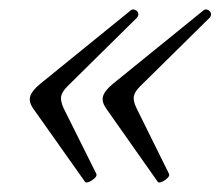

<svg xmlns="http://www.w3.org/2000/svg" viewBox="-20 -408 461 401"><path d="M157.2 -28.8 48.8 -182.1Q39.6 -195.8 43.2 -207.3Q46.9 -218.8 64 -232.9L252.9 -386.2Q256.8 -389.6 262 -387.5Q267.1 -385.3 268.6 -380.6Q270 -376 266.1 -371.1L121.1 -228Q109.4 -216.3 107.7 -206.8Q106 -197.3 112.8 -182.1L181.2 -44.9Q183.6 -39.1 172.1 -31.5Q160.6 -23.9 157.2 -28.8ZM309.1 -28.8 201.2 -182.1Q191.9 -195.8 195.3 -207.3Q198.7 -218.8 215.8 -232.9L404.8 -386.2Q408.7 -389.6 413.8 -387.5Q418.9 -385.3 420.4 -380.6Q421.9 -376 418 -371.1L272.9 -228Q261.2 -216.3 259.5 -206.8Q257.8 -197.3 265.1 -182.1L333 -44.9Q335.4 -39.1 324 -31.5Q312.5 -23.9 309.1 -28.8Z"/></svg>

Font: Junicode SmCond Light
Style: Italic
Weight: 300
Width: 4
Italic angle: -11°
Designer: Peter S. Baker
Version: Version 2.206